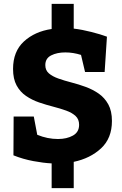

<svg xmlns="http://www.w3.org/2000/svg" viewBox="-20 -852 638 1000"><path d="M249 128V-1Q207 -3 153.5 -13Q100 -23 50 -43L51 -245H156L174 -150Q227 -128 282 -128Q328 -128 360 -146Q392 -164 392 -202Q392 -231 373.5 -248Q355 -265 324.5 -276Q294 -287 257 -296.5Q220 -306 183.5 -318.5Q147 -331 116 -352Q85 -373 66.5 -407Q48 -441 48 -493Q48 -584 104.5 -636Q161 -688 249 -701V-832H364V-703Q407 -698 456 -685.5Q505 -673 537 -661L525 -477H423L402 -566Q361 -579 320 -579Q277 -579 246.5 -563.5Q216 -548 216 -513Q216 -486 234.5 -470Q253 -454 284 -443Q315 -432 352 -422.5Q389 -413 426 -399.5Q463 -386 494 -364.5Q525 -343 544 -308.5Q563 -274 563 -222Q563 -132 506.5 -79.5Q450 -27 364 -9V128Z"/></svg>

Font: Bitter ExtraBold
Style: Regular
Weight: 800
Designer: Sol Matas, and Bitter project Authors
Foundry: Sol Matas
Version: Version 2.001